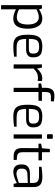

<svg xmlns="http://www.w3.org/2000/svg" viewBox="1268 -2078 1046 3623"><g transform="rotate(90 1791.5 -266.0)"><path d="M76 -534H140L155 -479Q187 -502 236 -521.5Q285 -541 330 -541Q428 -541 474.5 -464Q521 -387 521 -268Q521 -131 474.5 -62Q428 7 330 7Q287 7 241.5 -7Q196 -21 155 -44V237H76ZM442 -268Q442 -373 404 -424Q366 -475 308 -475Q266 -475 229 -462.5Q192 -450 155 -430V-103Q231 -60 308 -60Q442 -60 442 -268Z M635 -268Q635 -375 656.5 -434Q678 -493 726 -517Q774 -541 859 -541Q932 -541 976 -525Q1020 -509 1041 -470.5Q1062 -432 1062 -364Q1062 -296 1022.5 -265.5Q983 -235 910 -235H714Q715 -166 728 -128.5Q741 -91 776 -73.5Q811 -56 877 -56H1049V-8Q995 -1 953 2.5Q911 6 858 6Q772 6 724.5 -19Q677 -44 656 -103Q635 -162 635 -268ZM903 -287Q949 -287 970 -304Q991 -321 991 -363Q991 -430 961.5 -455.5Q932 -481 859 -481Q801 -481 770 -464Q739 -447 726 -406Q713 -365 713 -287Z M1195 -534H1255L1274 -441Q1313 -488 1358 -514Q1403 -540 1457 -540Q1484 -540 1507 -535V-454Q1462 -459 1449 -459Q1396 -459 1357.5 -440Q1319 -421 1274 -379V0H1195Z M1636 -469H1554V-520L1636 -534V-595Q1636 -684 1670.5 -726.5Q1705 -769 1789 -769Q1840 -769 1892 -759V-703H1803Q1752 -703 1733.5 -678.5Q1715 -654 1715 -599V-534H1881V-469H1715V0H1636Z M1956 -268Q1956 -375 1977.5 -434Q1999 -493 2047 -517Q2095 -541 2180 -541Q2253 -541 2297 -525Q2341 -509 2362 -470.5Q2383 -432 2383 -364Q2383 -296 2343.5 -265.5Q2304 -235 2231 -235H2035Q2036 -166 2049 -128.5Q2062 -91 2097 -73.5Q2132 -56 2198 -56H2370V-8Q2316 -1 2274 2.5Q2232 6 2179 6Q2093 6 2045.5 -19Q1998 -44 1977 -103Q1956 -162 1956 -268ZM2224 -287Q2270 -287 2291 -304Q2312 -321 2312 -363Q2312 -430 2282.5 -455.5Q2253 -481 2180 -481Q2122 -481 2091 -464Q2060 -447 2047 -406Q2034 -365 2034 -287Z M2512 -645V-723Q2512 -739 2528 -739H2584Q2599 -739 2599 -723V-645Q2599 -629 2584 -629H2528Q2521 -629 2516.5 -633.5Q2512 -638 2512 -645ZM2516 -534H2595V0H2516Z M2773 -173 2776 -469H2691V-520L2777 -534L2790 -683H2851V-534H3005V-469H2851V-173Q2851 -112 2874 -89.5Q2897 -67 2932 -64L2997 -58V0H2924Q2845 0 2808 -40.5Q2771 -81 2773 -173Z M3083 -128V-166Q3083 -231 3125.5 -269Q3168 -307 3250 -307H3431V-373Q3431 -427 3401.5 -453Q3372 -479 3293 -479H3127V-526Q3221 -542 3322 -542Q3419 -542 3464.5 -502.5Q3510 -463 3510 -377V0H3449L3434 -61Q3427 -55 3390.5 -38Q3354 -21 3307 -7.5Q3260 6 3218 6Q3158 6 3120.5 -30Q3083 -66 3083 -128ZM3431 -99V-267L3268 -260Q3213 -258 3187.5 -233Q3162 -208 3162 -165V-141Q3162 -95 3188.5 -74Q3215 -53 3253 -53Q3280 -53 3319 -63Q3358 -73 3389.5 -84Q3421 -95 3431 -99Z"/></g></svg>

Font: Exo
Style: Regular
Weight: 400
Designer: Natanael Gama
Foundry: Natanael Gama
Version: Version 1.500; ttfautohint (v1.6)